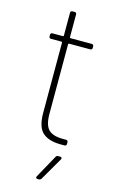

<svg xmlns="http://www.w3.org/2000/svg" viewBox="-125 -677 553 915"><g transform="rotate(15 151.5 -219.5)"><path d="M242 -474H138Q134 -474 134 -470V-127Q134 -71 156 -49.5Q178 -28 226 -28H242Q252 -28 252 -18V-10Q252 0 242 0H223Q165 0 134.5 -26.5Q104 -53 104 -124V-470Q104 -474 100 -474H49Q39 -474 39 -484V-491Q39 -501 49 -501H100Q104 -501 104 -505V-617Q104 -627 114 -627H124Q134 -627 134 -617V-505Q134 -501 138 -501H242Q252 -501 252 -491V-484Q252 -474 242 -474ZM153 176 215 64Q218 57 227 57H236Q242 57 244 60.5Q246 64 243 69L178 181Q173 188 166 188H160Q154 188 152 184.5Q150 181 153 176Z"/></g></svg>

Font: Barlow Semi Condensed Thin
Style: Regular
Weight: 250
Width: 4
Designer: Jeremy Tribby
Foundry: Tribby Type
Version: Version 1.408